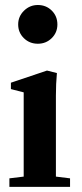

<svg xmlns="http://www.w3.org/2000/svg" viewBox="-20 -728 318 748"><path d="M127.4 -557.6Q95.2 -557.6 73 -579.3Q50.8 -601.1 50.8 -632.8Q50.8 -664.1 73.5 -686.3Q96.2 -708.5 127.4 -708.5Q159.7 -708.5 181.6 -686.8Q203.6 -665 203.6 -632.8Q203.6 -601.1 181.4 -579.3Q159.2 -557.6 127.4 -557.6ZM16.6 0V-33.2L72.3 -40V-368.2L22.5 -380.9V-405.8L163.1 -453.1L201.7 -443.4Q197.8 -401.9 197.8 -355.5V-40L252.9 -33.2V0Z"/></svg>

Font: Elstob 10pt
Style: Bold
Weight: 700
Designer: Peter S. Baker
Version: Version 1.015